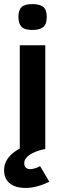

<svg xmlns="http://www.w3.org/2000/svg" viewBox="-27 -736 315 949"><path d="M196.8 0Q145 11.2 118.9 29.5Q92.8 47.9 92.8 69.8Q92.8 85.9 101.3 93Q109.9 100.1 122.1 100.1Q129.9 100.1 144.5 96.4Q159.2 92.8 170.9 85L216.8 162.1Q154.3 192.9 100.1 192.9Q48.8 192.9 21 169.9Q-6.8 147 -6.8 105Q-6.8 40 70.8 -2V-512.2H196.8ZM204.1 -651.9Q204.1 -616.2 186.5 -602.1Q168.9 -587.9 132.8 -587.9Q92.8 -587.9 78.4 -604.5Q64 -621.1 64 -651.9Q64 -686 79.6 -700.9Q95.2 -715.8 132.8 -715.8Q170.9 -715.8 187.5 -701.4Q204.1 -687 204.1 -651.9Z"/></svg>

Font: Clear Sans
Style: Bold
Weight: 700
Foundry: Intel Corporation
Version: Version 1.00